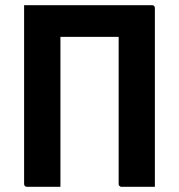

<svg xmlns="http://www.w3.org/2000/svg" viewBox="-20 -720 690 740"><path d="M212.9 0Q180.7 0 148.5 0Q116.3 0 83.9 0Q78.9 0 75.9 -3Q72.9 -6 72.9 -11Q72.9 -91.9 72.9 -179.2Q72.9 -266.4 72.9 -355.5Q72.9 -444.6 72.9 -532.3Q72.9 -620 72.9 -700L224 -631.3L212.9 -604.1Q212.9 -573.1 212.9 -539.7Q212.9 -506.4 212.9 -477.8Q212.9 -414.5 212.9 -353.6Q212.9 -292.7 212.9 -230.2Q212.9 -167.7 212.9 -98.3Q212.9 -71.4 212.9 -46.4Q212.9 -21.4 212.9 0ZM576.9 0Q544.7 0 512.6 0Q480.5 0 448.3 0Q445.3 0 442.8 -1.5Q440.3 -3 438.8 -5Q437.3 -7 437.3 -11Q437.3 -81.6 437.3 -152.7Q437.3 -223.8 437.3 -294.4Q437.3 -365 437.3 -436.1Q437.3 -507.3 437.3 -577.9H186.9Q152 -577.9 128.5 -592.6Q105 -607.4 91.4 -634.9Q77.8 -662.5 72.9 -700H565.9Q569.9 -700 571.9 -698.5Q573.9 -697 575.4 -695Q576.9 -693 576.9 -689Q576.9 -616.1 576.9 -542.4Q576.9 -468.7 576.9 -395.5Q576.9 -322.2 576.9 -248.9Q576.9 -175.6 576.9 -101.9Q576.9 -76.5 576.9 -51Q576.9 -25.6 576.9 0Z"/></svg>

Font: Recursive Sans Linear Light
Style: Regular
Weight: 300
Version: Version 1.085